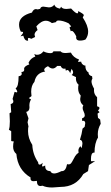

<svg xmlns="http://www.w3.org/2000/svg" viewBox="-20 -811 484 836"><path d="M207.5 5.4Q181.2 5.4 165.5 -2.4L156.2 -1Q140.6 -1 140.6 -23.4L126 -22Q112.8 -22 112.8 -33.7L113.3 -38.1Q57.1 -71.8 51.3 -140.6Q37.1 -152.3 37.1 -172.4Q37.1 -188 40.5 -194.8L28.8 -196.8V-239.7L18.6 -246.1Q22.9 -256.8 22.9 -282.7L21.5 -317.9L28.8 -322.3L26.4 -357.9Q38.1 -360.8 38.1 -369.1Q38.1 -375 34.7 -379.9L43.5 -411.1L51.8 -408.7Q55.2 -408.7 55.2 -411.6Q55.2 -415.5 47.9 -426.8Q61 -432.6 61 -479Q74.7 -481 74.7 -489.7L73.2 -497.6Q85.4 -497.6 85.4 -507.3L85 -511.7Q85 -522.5 107.9 -530.8L104 -537.1Q112.3 -557.1 133.8 -564.9L128.9 -575.2L140.1 -572.3Q158.2 -572.3 168.9 -587.4Q184.1 -579.6 199.7 -579.6Q210.4 -579.6 212.4 -587.4H244.1Q248.5 -580.1 266.1 -580.1L288.6 -582Q298.8 -561 324.2 -551.8L319.3 -541.5L333.5 -542.5Q334 -532.7 346.7 -525.9H351.6Q351.6 -502.4 365.2 -496.1Q365.2 -482.9 380.9 -479L382.3 -468.3Q378.4 -462.9 378.4 -456.5Q378.4 -444.8 389.6 -424.8L389.2 -417Q389.2 -399.9 402.8 -387.7V-348.1Q413.1 -345.7 413.1 -340.8Q413.1 -335.9 406.7 -329.6L413.6 -322.8L404.8 -316.4L406.7 -297.9L416 -290.5L418.5 -272Q405.8 -250.5 405.8 -226.6L406.7 -211.9Q391.6 -188 391.6 -146.5H389.2Q376 -146.5 376 -118.2L376.5 -108.9L394 -109.4L367.2 -92.3L363.3 -65.9L342.8 -53.2Q310.5 2.9 243.2 2.9ZM215.8 -55.7Q227.5 -55.7 247.6 -65.9H250Q266.6 -65.9 272 -96.2L278.3 -95.2Q285.6 -95.2 289.8 -100.6Q293.9 -106 297.9 -114Q301.8 -122.1 307.1 -130.9Q312.5 -139.6 322.3 -146.5L321.3 -154.8Q321.3 -165.5 330.1 -174.3L335.9 -166L338.9 -185.5Q338.9 -200.7 328.1 -202.6Q336.4 -228 339.4 -251L348.6 -258.8L351.1 -273.9Q351.1 -285.2 341.8 -285.2L337.4 -284.7V-295.9Q349.1 -299.3 349.1 -308.6Q349.1 -315.4 344.5 -324.7Q339.8 -334 339.8 -340.8Q339.8 -346.7 342.8 -352.1Q329.1 -362.8 329.1 -379.9L331.5 -395Q320.3 -407.7 320.3 -425.8Q320.3 -438.5 322.3 -441.9Q310.5 -452.1 310.5 -469.7L311 -475.1L292 -484.4Q298.3 -489.3 298.3 -496.1Q298.3 -502.9 291.5 -511.2L285.6 -492.2Q279.8 -506.3 272.9 -506.3L266.6 -503.4L264.6 -512.7L259.3 -511.7Q249 -511.7 244.1 -523.9H229Q219.2 -512.7 209.5 -512.7Q199.7 -512.7 189 -522.9Q172.4 -515.1 172.4 -507.3Q172.4 -502.9 176.8 -499.5Q137.7 -494.1 129.9 -454.6Q115.7 -439 115.7 -411.1L117.2 -392.6L105.5 -383.8L115.2 -377.9Q107.9 -366.7 107.9 -351.6L108.4 -343.8Q108.4 -326.7 94.2 -323.7L104 -295.9L100.1 -278.8L104 -260.3Q102.1 -256.3 102.1 -239.7Q102.1 -209 120.6 -180.2Q122.6 -138.2 146 -104.5Q146.5 -94.2 152.3 -94.2Q158.2 -94.2 166 -102.1L163.1 -90.3Q163.1 -85.9 166.5 -85.9L176.8 -90.3V-86.9Q176.8 -66.4 199.2 -65.9Q203.6 -55.7 215.8 -55.7ZM327.6 -634.3Q311.5 -634.3 311.5 -647.5L312 -652.8Q299.8 -676.8 292 -676.8L288.1 -674.8L282.7 -691.9L290 -696.3L278.8 -709.5Q253.9 -721.7 234.9 -721.7Q225.1 -721.7 224.1 -714.8L206.1 -710.4Q192.9 -720.7 179.7 -720.7Q159.7 -720.7 138.2 -696.3L143.6 -680.2Q130.4 -670.4 130.4 -659.7L132.8 -649.9L116.7 -642.1L106 -646Q101.6 -646 101.6 -640.6L102.5 -633.8H100.1Q86.4 -633.8 81.5 -655.8L69.3 -652.8Q80.6 -665.5 80.6 -669.4Q80.6 -672.9 74.2 -672.9H70.8Q63 -688 63 -704.1Q63 -741.7 119.1 -756.3Q125.5 -771.5 136.7 -771.5L144 -770L154.8 -772.5Q157.2 -782.2 168.9 -782.2L192.9 -778.8Q208 -778.8 216.8 -791Q219.7 -777.3 241.2 -773.4L246.1 -781.7Q250.5 -772 269.5 -772L289.6 -773.9Q309.1 -752.9 316.4 -752.9Q320.3 -752.9 320.3 -759.3V-762.7Q343.8 -751 345.2 -745.1L340.3 -734.9Q363.8 -699.7 363.8 -672.9Q363.8 -654.8 352.5 -639.2Q342.3 -634.3 327.6 -634.3Z"/></svg>

Font: Truetypewriter PolyglOTT
Style: Regular
Weight: 400
Designer: Sergey Beatoff a.k.a. Sam_T
Version: Version 3.76